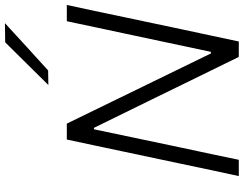

<svg xmlns="http://www.w3.org/2000/svg" viewBox="-127 -883 1010 796"><g transform="rotate(-90 378.0 -485.0)"><path d="M46 0Q59 -59.5 70.8 -115Q82.5 -170.5 96.5 -237L146.5 -473Q161 -540.5 172.8 -597Q184.5 -653.5 197.5 -713H263.5Q310 -617.5 354 -527.2Q398 -437 440 -350.5L554.5 -115.5H561L637 -473Q651.5 -541 663.5 -597Q675.5 -653 688 -713H755.5Q742.5 -653.5 730.5 -597Q718.5 -540.5 704.5 -473L654.5 -236.5Q640.5 -170.5 628.5 -115Q616.5 -59.5 604 0H540Q500.5 -80.5 457.2 -169Q414 -257.5 362 -364L246 -600.5H240L163.5 -236.5Q149 -170 137.5 -115Q126 -60 113.5 0ZM423.5 -789.5Q469 -835.5 512.5 -879.5Q556 -923.5 600.5 -968.5L680 -969.5Q630 -923.5 581.5 -879.2Q533 -835 484 -790.5Z"/></g></svg>

Font: Commissioner Light
Style: Italic
Weight: 300
Italic angle: -12°
Designer: Kostas Bartsokas
Foundry: Kostas Bartsokas
Version: Version 1.000; ttfautohint (v1.8.3)